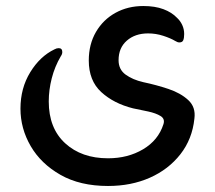

<svg xmlns="http://www.w3.org/2000/svg" viewBox="-20 -404 713 638"><path d="M626 -10Q619 58 579.5 108.5Q540 159 478 186.5Q416 214 339 214Q246 214 181 177Q116 140 82 81.5Q48 23 48 -43Q48 -111 80.5 -164Q113 -217 161 -240Q168 -244 175 -244Q187 -244 187 -231Q187 -224 182 -217Q162 -183 152 -144Q142 -105 142 -67Q142 22 196.5 72Q251 122 339 122Q405 122 455.5 92Q506 62 523 9Q529 -9 513.5 -18.5Q498 -28 472.5 -33.5Q447 -39 422 -44Q358 -60 316.5 -98Q275 -136 275 -203Q275 -257 299 -298Q323 -339 364 -361.5Q405 -384 456 -384Q495 -384 523 -373.5Q551 -363 568 -345Q579 -335 585.5 -321Q592 -307 592 -291Q592 -278 589 -270.5Q586 -263 576 -263Q570 -263 562 -268Q547 -277 522.5 -285Q498 -293 472 -293Q429 -293 401.5 -269Q374 -245 374 -204Q374 -173 397.5 -156Q421 -139 456 -131Q499 -122 539.5 -108.5Q580 -95 605.5 -71.5Q631 -48 626 -10Z"/></svg>

Font: Zain
Style: Bold
Weight: 700
Designer: Zain,Boutros
Foundry: Mobile Telecommunications Company (Zain), 2024
Version: Version 1.50; ttfautohint (v1.8.4)